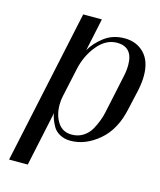

<svg xmlns="http://www.w3.org/2000/svg" viewBox="-129 -781 891 1072"><g transform="rotate(15 316.5 -245.0)"><path d="M330 10Q295 10 268.5 -4.5Q242 -19 229 -42Q206 -83 202 -115L135 200H27L217 -690H325L285 -501Q308 -544 357.5 -582.5Q407 -621 476 -621Q545 -621 589 -576Q633 -531 633 -446Q633 -409 624 -364L597 -244Q571 -121 493.5 -55.5Q416 10 330 10ZM533 -482Q533 -586 441 -586Q377 -586 327.5 -525.5Q278 -465 261 -384L226 -222Q220 -197 220 -169Q220 -109 247.5 -67Q275 -25 328 -25Q365 -25 394 -43.5Q423 -62 440 -93Q468 -145 478 -193L525 -414Q533 -449 533 -482Z"/></g></svg>

Font: Trochut
Style: Italic
Weight: 400
Italic angle: -12°
Designer: Andreu Balius
Foundry: Andreu Balius
Version: Version 1.001